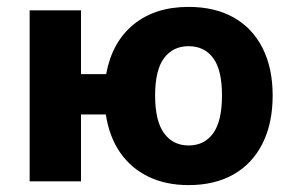

<svg xmlns="http://www.w3.org/2000/svg" viewBox="-20 -526 856 557"><path d="M527 11Q461 11 410.5 -13.5Q360 -38 328.5 -83.5Q297 -129 287 -194H215V0H66V-496H215V-311H288Q305 -404 367.5 -455Q430 -506 527 -506Q603 -506 657.5 -475.5Q712 -445 741.5 -387Q771 -329 771 -249Q771 -168 741.5 -109.5Q712 -51 657.5 -20Q603 11 527 11ZM527 -104Q573 -104 598.5 -139.5Q624 -175 624 -249Q624 -323 598.5 -357.5Q573 -392 527 -392Q482 -392 456 -357.5Q430 -323 430 -249Q430 -175 456 -139.5Q482 -104 527 -104Z"/></svg>

Font: Nunito Sans 10pt SemiCondensed ExtraBold
Style: Regular
Weight: 800
Width: 4
Designer: Vernon Adams
Foundry: Vernon Adams
Version: Version 3.101;gftools[0.9.27]